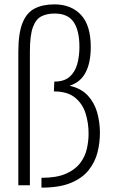

<svg xmlns="http://www.w3.org/2000/svg" viewBox="-20 -849 524 880"><path d="M170 11V-34Q239 -34 281.5 -52.5Q324 -71 347 -101Q370 -131 378 -166.5Q386 -202 386 -237Q386 -286 372 -330Q358 -374 323.5 -402Q289 -430 227 -430L229 -475Q274 -475 299 -497Q324 -519 334 -555Q344 -591 344 -634Q344 -709 317.5 -748Q291 -787 230 -787Q195 -787 169.5 -774Q144 -761 130.5 -723.5Q117 -686 117 -611V0H64V-610Q64 -696 83 -743.5Q102 -791 139 -810Q176 -829 229 -829Q306 -829 351 -781Q396 -733 396 -634Q396 -562 372.5 -517Q349 -472 299 -456Q352 -444 382.5 -411Q413 -378 425.5 -333Q438 -288 438 -240Q438 -195 427 -151Q416 -107 387 -70Q358 -33 305.5 -11Q253 11 170 11Z"/></svg>

Font: Oswald ExtraLight
Style: Regular
Weight: 250
Designer: Vernon Adams
Foundry: Vernon Adams
Version: Version 4.103;gftools[0.9.33.dev8+g029e19f]